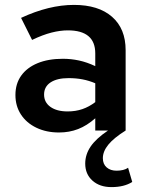

<svg xmlns="http://www.w3.org/2000/svg" viewBox="-20 -533 597 784"><path d="M435 231Q387 231 357.5 204.5Q328 178 328 135Q328 98 350 65.5Q372 33 421 0H369V-50Q335 -20 299 -6Q263 8 221 8Q169 8 128.5 -11.5Q88 -31 65.5 -65.5Q43 -100 43 -145Q43 -191 66.5 -224Q90 -257 133.5 -275Q177 -293 237 -293Q270 -293 302.5 -286Q335 -279 369 -263V-315Q369 -362 341 -385.5Q313 -409 257 -409Q226 -409 190.5 -400Q155 -391 111 -370L66 -460Q180 -513 282 -513Q382 -513 437.5 -464.5Q493 -416 493 -328V0Q445 30 422.5 57.5Q400 85 400 113Q400 137 415.5 150.5Q431 164 456 164Q470 164 482.5 161Q495 158 503 152L520 210Q487 231 435 231ZM256 -78Q289 -78 316.5 -87.5Q344 -97 369 -116V-193Q343 -204 316.5 -209Q290 -214 260 -214Q213 -214 186.5 -196.5Q160 -179 160 -147Q160 -115 186 -96.5Q212 -78 256 -78Z"/></svg>

Font: Red Hat Text SemiBold
Style: Regular
Weight: 600
Designer: Pentagram, MCKL
Foundry: MCKL
Version: Version 1.030